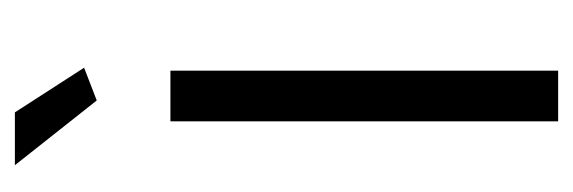

<svg xmlns="http://www.w3.org/2000/svg" viewBox="-276 -494 770 258"><g transform="rotate(-90 109.0 -365.0)"><path d="M75 0V-521H143V0ZM16 -730H87L147 -637L103 -620Z"/></g></svg>

Font: IngvarSans
Style: Regular
Weight: 400
Version: Version 1.000